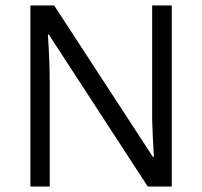

<svg xmlns="http://www.w3.org/2000/svg" viewBox="-20 -683 740 703"><path d="M608.9 0H521L158.7 -556.6H155.3Q162.1 -458.5 162.1 -377V0H91.3V-663.1H178.2L539.6 -108.9H543.5Q542.5 -121.1 539.3 -187.5Q536.1 -253.9 537.1 -282.7V-663.1H608.9Z"/></svg>

Font: Bpm'online Open Sans
Style: Regular
Weight: 400
Foundry: Ascender Corporation
Version: Version 1.10